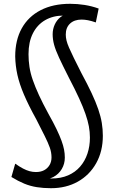

<svg xmlns="http://www.w3.org/2000/svg" viewBox="-20 -770 606 1010"><path d="M248 220Q208 220 173.5 214.5Q139 209 107.5 196Q76 183 40 161L60 91Q83 107 101 116.5Q119 126 135.5 130.5Q152 135 169 135Q194 135 212 125.5Q230 116 240.5 98.5Q251 81 251 58Q251 32 242 6.5Q233 -19 215.5 -54Q198 -89 171 -142Q130 -216 106 -272.5Q82 -329 71.5 -376.5Q61 -424 60 -473Q60 -559 94.5 -621Q129 -683 194 -716.5Q259 -750 349 -750Q387 -750 425 -744Q463 -738 499 -725L484 -652Q461 -660 443 -663.5Q425 -667 409 -667Q371 -667 348.5 -646Q326 -625 326 -588Q326 -573 330 -556.5Q334 -540 343.5 -518.5Q353 -497 368.5 -465Q384 -433 408 -386Q440 -327 462 -280Q484 -233 497 -195Q510 -157 515.5 -123.5Q521 -90 521 -56Q521 26 486 88.5Q451 151 389.5 185.5Q328 220 248 220ZM250 169Q300 169 338 152.5Q376 136 401.5 106.5Q427 77 440 38Q453 -1 453 -46Q453 -76 447.5 -105.5Q442 -135 429.5 -171Q417 -207 396 -253Q375 -299 343 -360Q310 -425 291 -466Q272 -507 264.5 -535Q257 -563 257 -590Q257 -617 268 -641Q279 -665 299 -680.5Q319 -696 347 -697L362 -682Q349 -686 338 -687Q327 -688 314 -688Q259 -688 217.5 -664Q176 -640 153 -594.5Q130 -549 130 -485Q130 -451 135 -418Q140 -385 152.5 -349Q165 -313 185 -269.5Q205 -226 235 -171Q261 -125 277.5 -90.5Q294 -56 303.5 -30Q313 -4 317 17Q321 38 321 59Q321 92 305 119Q289 146 261 161Q233 176 196 174L173 158Q190 164 208.5 166.5Q227 169 250 169Z"/></svg>

Font: Georama SemiExpanded
Style: Regular
Weight: 400
Width: 6
Designer: Jean-Baptiste Levee
Foundry: Production Type
Version: Version 1.001